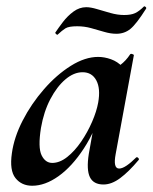

<svg xmlns="http://www.w3.org/2000/svg" viewBox="-20 -581 488 614"><path d="M83 13Q49 13 29.5 -11.5Q10 -36 18 -91Q25 -142 52.5 -195.5Q80 -249 120.5 -295.5Q161 -342 206.5 -370.5Q252 -399 294 -399Q314 -399 335 -391.5Q356 -384 371.5 -367.5Q387 -351 389 -324L329 -357Q346 -359 364.5 -373Q383 -387 396 -407Q398 -410 403.5 -408Q409 -406 408 -404L350 -89Q341 -42 361 -42Q371 -42 385 -51.5Q399 -61 415 -77Q418 -80 422 -76Q426 -72 423 -69Q392 -32 364.5 -11.5Q337 9 311 9Q279 9 267.5 -14.5Q256 -38 264 -89L289 -229L310 -246Q286 -164 248 -106Q210 -48 167 -17.5Q124 13 83 13ZM147 -60Q171 -60 195 -79Q219 -98 239.5 -128Q260 -158 274.5 -191.5Q289 -225 294 -253Q302 -298 288 -324Q274 -350 244 -350Q216 -350 189 -327Q162 -304 141 -264Q120 -224 111 -172Q101 -109 113 -84.5Q125 -60 147 -60ZM164 -470Q163 -469 159.5 -472Q156 -475 157 -477Q167 -492 181.5 -511Q196 -530 215 -544Q234 -558 256 -558Q270 -558 290 -552Q310 -546 333 -539.5Q356 -533 377 -533Q399 -533 412 -539Q425 -545 440 -560Q442 -562 445.5 -559Q449 -556 447 -553Q416 -504 397 -488.5Q378 -473 352 -473Q334 -473 313.5 -479Q293 -485 271.5 -491Q250 -497 227 -497Q200 -497 189.5 -490.5Q179 -484 164 -470Z"/></svg>

Font: Cormorant Garamond Light
Style: Italic
Weight: 300
Italic angle: -10°
Designer: Christian Thalmann (Catharsis Fonts)
Foundry: Catharsis Fonts
Version: Version 4.001